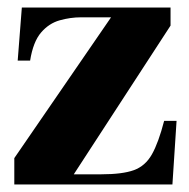

<svg xmlns="http://www.w3.org/2000/svg" viewBox="-20 -490 503 510"><path d="M18 0V-70L275 -444H195Q167 -444 138.5 -436Q110 -428 89 -403.5Q68 -379 60 -329H27L38 -470H433V-422L176 -27H249Q305 -27 335.5 -38Q366 -49 383.5 -80Q401 -111 416 -169H449L438 0Z"/></svg>

Font: Frank Ruhl Libre Black
Style: Regular
Weight: 900
Designer: Yanek Iontef
Foundry: Fontef
Version: Version 6.004